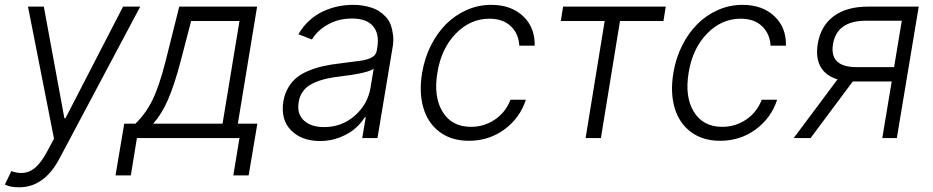

<svg xmlns="http://www.w3.org/2000/svg" viewBox="-31 -573 3872 797"><path d="M48.7 204.5Q11.4 204.5 -10.7 193.2L16 137.4Q62.1 153.4 96.4 135.8Q130.7 118.3 163.4 58.2L193.2 2.8L85.2 -545.5H150.9L236.2 -82.4H240.8L479.8 -545.5H551.1L215.6 85.6Q152.3 204.5 48.7 204.5Z M448.5 155.2 484.7 -59.7H531.2Q573.5 -100.5 601.6 -157.3Q629.6 -214.1 655.9 -317.1L713.1 -545.5H1036.2L956.3 -59.7H1037.3L1001.1 155.2H937.5L963.1 0H537.3L512.1 155.2ZM604.8 -59.7H892.8L963.1 -485.8H762.4L718.4 -317.1Q693.9 -224.1 667.8 -162.6Q641.7 -101.2 604.8 -59.7Z M1298.3 12.4Q1221.2 12.4 1177.4 -31.8Q1133.5 -76 1145.2 -152.3Q1150.6 -183.9 1165 -208.6Q1179.3 -233.3 1199.8 -250.2Q1220.2 -267 1249.5 -279.1Q1278.8 -291.2 1310.2 -298.3Q1341.6 -305.4 1381.7 -310Q1461.6 -320 1471.9 -321.7Q1514.9 -329.5 1527 -347.7Q1531.6 -354.4 1533 -363.3L1535.2 -376.1Q1544.4 -432.5 1517.6 -464.3Q1490.8 -496.1 1430 -496.1Q1373.9 -496.1 1330.1 -471.2Q1286.2 -446.4 1263.8 -409.1L1207.7 -430.8Q1226.2 -463.1 1252.7 -487.2Q1279.1 -511.4 1309.3 -525.4Q1339.5 -539.4 1370.7 -546.2Q1402 -552.9 1434.7 -552.9Q1453.5 -552.9 1471.2 -550.4Q1489 -547.9 1507.8 -542.3Q1526.6 -536.6 1541.5 -527.2Q1556.5 -517.8 1570 -503.7Q1583.5 -489.7 1590.6 -470.5Q1597.7 -451.3 1600.7 -426.5Q1603.7 -401.6 1597.7 -370.4L1535.9 0H1472.7L1487.2 -86.3H1483.3Q1467 -60.4 1442.5 -39.1Q1418 -17.8 1379.6 -2.7Q1341.3 12.4 1298.3 12.4ZM1314.3 -45.5Q1388.1 -45.5 1441.9 -92.9Q1495.7 -140.3 1507.1 -209.2L1520.2 -288Q1498.6 -269.5 1373.2 -254.6Q1298.7 -245.7 1257.6 -221.4Q1216.6 -197.1 1208.8 -149.5Q1200.6 -100.9 1230.1 -73.2Q1259.6 -45.5 1314.3 -45.5Z M1915.5 11.4Q1843 11.4 1794 -25.2Q1745 -61.8 1726.4 -125.5Q1707.7 -189.3 1721.2 -270.2Q1731.2 -331.3 1757.5 -383.7Q1783.7 -436.1 1821.2 -473.4Q1858.7 -510.7 1907 -531.8Q1955.3 -552.9 2008.2 -552.9Q2090.2 -552.9 2140.1 -506.2Q2190 -459.5 2188.6 -383.5H2124.6Q2122.2 -432.5 2089.5 -464Q2056.8 -495.4 2000.7 -495.4Q1921.2 -495.4 1861 -433.4Q1800.8 -371.4 1784.8 -272.4Q1767.8 -172.2 1805.9 -109.4Q1844.1 -46.5 1924 -46.5Q1979 -46.5 2023.6 -76.9Q2068.2 -107.2 2088.1 -159.1H2152Q2127.5 -83.5 2063.2 -36Q1998.9 11.4 1915.5 11.4Z M2296.9 -485.8 2306.5 -545.5H2732.6L2723 -485.8H2542.6L2463.4 0H2399.9L2479 -485.8Z M2958.5 11.4Q2886 11.4 2837 -25.2Q2788 -61.8 2769.4 -125.5Q2750.7 -189.3 2764.2 -270.2Q2774.1 -331.3 2800.4 -383.7Q2826.7 -436.1 2864.2 -473.4Q2901.6 -510.7 2949.9 -531.8Q2998.2 -552.9 3051.1 -552.9Q3133.2 -552.9 3183.1 -506.2Q3233 -459.5 3231.5 -383.5H3167.6Q3165.1 -432.5 3132.5 -464Q3099.8 -495.4 3043.7 -495.4Q2964.1 -495.4 2903.9 -433.4Q2843.8 -371.4 2827.8 -272.4Q2810.7 -172.2 2848.9 -109.4Q2887.1 -46.5 2967 -46.5Q3022 -46.5 3066.6 -76.9Q3111.2 -107.2 3131 -159.1H3195Q3170.5 -83.5 3106.2 -36Q3041.9 11.4 2958.5 11.4Z M3631.4 0 3670.5 -234.7H3513.5H3508.9L3333.8 0H3263.8L3445.7 -243.6Q3396.3 -258.2 3375.2 -296Q3354 -333.8 3363.6 -391.3Q3376.1 -465.9 3429.7 -505.7Q3483.3 -545.5 3572.1 -545.5H3782.7L3691.8 0ZM3680.4 -294.4 3712.4 -486.9H3562.1Q3442.5 -486.2 3426.8 -389.6Q3419 -342.3 3443.5 -318.4Q3468 -294.4 3523.4 -294.4Z"/></svg>

Font: Karasuma Gothic
Style: Light Italic
Weight: 300
Italic angle: 9.39998°
Designer: Rasmus Andersson / Ryoko Nishizuka
Foundry: rsms
Version: Version 1.00